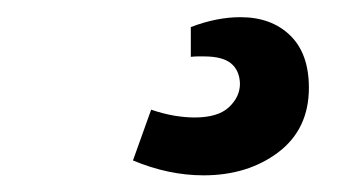

<svg xmlns="http://www.w3.org/2000/svg" viewBox="-20 9 412 227"><path d="M220.7 216.3Q179.2 216.3 137.2 198.7L158.7 138.7Q173.3 143.6 186.3 145.8Q199.2 147.9 210 147.9Q237.8 147.9 250.7 135.7Q263.7 123.5 263.7 107.9Q263.2 92.3 253.2 84Q243.2 75.7 221.2 75.7Q217.3 75.7 213.6 75.7Q210 75.7 205.6 76.2V41Q236.3 29.3 264.2 29.3Q300.8 29.3 323 50.8Q345.2 72.3 345.2 112.8Q345.2 161.6 309.1 189Q272.9 216.3 220.7 216.3Z"/></svg>

Font: Comme ExtraBold
Style: Regular
Weight: 800
Version: Version 1.000;gftools[0.9.27]